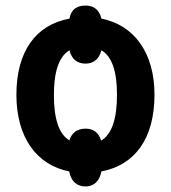

<svg xmlns="http://www.w3.org/2000/svg" viewBox="-20 -615 615 691"><path d="M536 -274C536 -426 462 -525 345 -548C337 -582 315 -595 288 -595C259 -595 236 -583 230 -548C109 -526 39 -430 39 -274C39 -119 113 -21 229 2C236 39 258 56 288 56C317 56 338 38 345 2C466 -21 536 -117 536 -274ZM401 -274C401 -188 383 -132 344 -109C335 -138 316 -152 288 -152C259 -152 238 -138 230 -110C191 -132 174 -190 174 -273C174 -355 191 -411 230 -434C238 -402 258 -386 288 -386C317 -386 337 -403 345 -434C383 -412 401 -358 401 -274Z"/></svg>

Font: Noto Sans Display SemiCondensed
Style: Bold
Weight: 700
Width: 4
Designer: Monotype Design Team
Foundry: Monotype Imaging Inc.
Version: Version 1.900